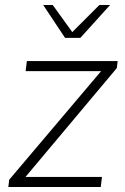

<svg xmlns="http://www.w3.org/2000/svg" viewBox="-20 -744 496 764"><path d="M13.2 0 16.6 -28.8 382.3 -460.9H82L86.9 -501H448.2L444.8 -473.1L81.5 -40H385.7L380.9 0ZM238.8 -593.3 151.9 -724.1H189.9L267.6 -616.2L375.5 -724.1H418L299.8 -593.3Z"/></svg>

Font: Muli
Style: ExtraLightItalic
Weight: 200
Italic angle: -7°
Designer: Vernon Adams
Foundry: newtypography
Version: Version 2.0; ttfautohint (v1.00rc1.2-2d82) -l 8 -r 50 -G 200